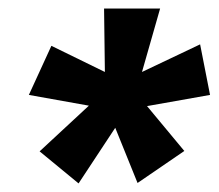

<svg xmlns="http://www.w3.org/2000/svg" viewBox="-20 -761 507 445"><path d="M466.8 -541 320.8 -515.1 407.2 -411.1 298.8 -336.9 247.1 -464.8 162.1 -335.9 71.8 -410.2 186 -516.1 46.9 -541 99.1 -654.8 223.1 -594.2 221.2 -741.2H351.1L309.1 -594.2L443.8 -658.2Z"/></svg>

Font: FiraGO SemiBold
Style: Italic
Weight: 600
Italic angle: -8°
Designer: bBox Type GmbH
Foundry: bBox Type GmbH
Version: Version 1.001;PS 001.001;hotconv 1.0.88;makeotf.lib2.5.64775